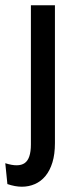

<svg xmlns="http://www.w3.org/2000/svg" viewBox="-47 -548 287 727"><path d="M36 159Q23 159 9.5 156.5Q-4 154 -19 149L-27 70Q23 86 46.5 69.5Q70 53 70 -1V-528H161V-6Q161 36 151.5 67Q142 98 125 118.5Q108 139 85 149Q62 159 36 159Z"/></svg>

Font: Bricolage Grotesque 24pt Condensed
Style: Regular
Weight: 400
Width: 3
Designer: Mathieu Triay
Foundry: Atelier Triay
Version: Version 1.001;gftools[0.9.33.dev8+g029e19f]